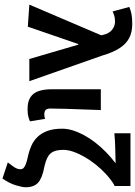

<svg xmlns="http://www.w3.org/2000/svg" viewBox="206 -1058 1064 1515"><g transform="rotate(90 737.5 -300.0)"><path d="M190 12 16 0 258 -567 254 -584Q244 -629 215 -652.5Q186 -676 150 -676Q124 -676 106.5 -671Q89 -666 70 -657L34 -789Q61 -800 90 -806Q119 -812 169 -812Q234 -812 280.5 -787.5Q327 -763 360.5 -710.5Q394 -658 418 -575L620 0H445L332 -386H327Z M841 14Q780 14 746 -9Q712 -32 698 -74Q684 -116 684 -172V-564H848Q846 -498 843 -424Q840 -350 838 -282.5Q836 -215 836 -166Q836 -139 847.5 -128.5Q859 -118 883 -118Q890 -118 899.5 -119.5Q909 -121 917 -125L937 -5Q919 3 897.5 8.5Q876 14 841 14Z M1388 212 1261 170Q1278 148 1290 131.5Q1302 115 1308.5 100.5Q1315 86 1315 71Q1315 56 1305.5 46Q1296 36 1272.5 27Q1249 18 1204 9Q1165 0 1127.5 -17Q1090 -34 1060.5 -64Q1031 -94 1013 -141.5Q995 -189 995 -260Q995 -300 1008.5 -343.5Q1022 -387 1046 -431.5Q1070 -476 1104 -520Q1138 -564 1179.5 -604.5Q1221 -645 1268 -681Q1250 -680 1220.5 -679.5Q1191 -679 1157 -678Q1123 -677 1090 -675.5Q1057 -674 1031 -671V-798H1447V-671H1441Q1396 -644 1354.5 -606Q1313 -568 1278 -524Q1243 -480 1217 -434.5Q1191 -389 1176.5 -346.5Q1162 -304 1162 -269Q1162 -221 1175 -191.5Q1188 -162 1218 -145.5Q1248 -129 1298 -118Q1384 -102 1420.5 -69.5Q1457 -37 1457 28Q1457 56 1441.5 107Q1426 158 1388 212Z"/></g></svg>

Font: Noto Sans SC ExtraBold
Style: Regular
Weight: 800
Designer: Ryoko NISHIZUKA 西塚涼子 (kana, bopomofo & ideographs); Paul D. Hunt (Latin, Greek & Cyrillic); Sandoll Communications 산돌커뮤니
Foundry: Adobe
Version: Version 2.004-H2;hotconv 1.0.118;makeotfexe 2.5.65603